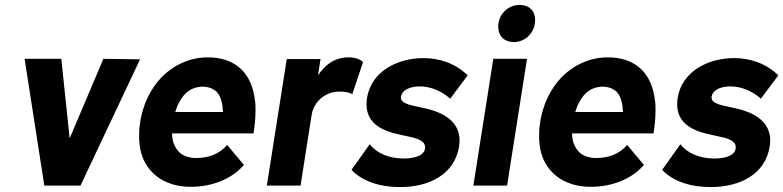

<svg xmlns="http://www.w3.org/2000/svg" viewBox="-20 -754 3182 780"><path d="M400 -515 263 -192 229 -515H80L160 0H307L549 -513Z M779 -112C737 -112 708 -127 693 -156C684 -171 679 -190 679 -212H1010C1015 -243 1018 -276 1018 -304C1018 -319 1018 -332 1016 -344C1004 -455 939 -521 824 -521C734 -521 653 -473 604 -400C575 -356 557 -309 549 -255C546 -236 545 -218 545 -201C545 -153 556 -110 579 -78C613 -27 675 5 755 5C842 5 922 -27 971 -84L903 -165C870 -128 830 -113 779 -112ZM804 -402C843 -401 869 -383 879 -346C883 -333 885 -317 886 -299H692C698 -319 706 -337 716 -352C736 -384 766 -402 804 -402Z M1396 -521C1341 -521 1301 -492 1272 -448L1282 -514H1145L1064 0H1201L1246 -287C1255 -341 1299 -376 1344 -381C1350 -382 1356 -382 1362 -382C1385 -382 1404 -377 1411 -371L1455 -502C1445 -511 1428 -521 1396 -521Z M1605 6C1726 6 1827 -47 1845 -159C1846 -168 1847 -176 1847 -183C1847 -284 1737 -308 1688 -318C1640 -328 1605 -335 1609 -362C1614 -389 1646 -403 1686 -403C1726 -403 1773 -386 1809 -353L1880 -448C1828 -498 1764 -518 1700 -518C1595 -518 1488 -464 1471 -356C1470 -347 1469 -338 1469 -330C1469 -234 1566 -215 1623 -203C1668 -194 1707 -185 1707 -156C1707 -126 1673 -110 1619 -110C1559 -111 1511 -131 1482 -168L1408 -64C1451 -18 1522 6 1605 6Z M2067 -583C2115 -583 2154 -622 2154 -673C2154 -710 2130 -734 2091 -734C2044 -734 2004 -696 2004 -645C2004 -608 2029 -583 2067 -583ZM1903 0H2040L2121 -515H1984Z M2404 -112C2362 -112 2333 -127 2318 -156C2309 -171 2304 -190 2304 -212H2635C2640 -243 2643 -276 2643 -304C2643 -319 2643 -332 2641 -344C2629 -455 2564 -521 2449 -521C2359 -521 2278 -473 2229 -400C2200 -356 2182 -309 2174 -255C2171 -236 2170 -218 2170 -201C2170 -153 2181 -110 2204 -78C2238 -27 2300 5 2380 5C2467 5 2547 -27 2596 -84L2528 -165C2495 -128 2455 -113 2404 -112ZM2429 -402C2468 -401 2494 -383 2504 -346C2508 -333 2510 -317 2511 -299H2317C2323 -319 2331 -337 2341 -352C2361 -384 2391 -402 2429 -402Z M2867 6C2988 6 3089 -47 3107 -159C3108 -168 3109 -176 3109 -183C3109 -284 2999 -308 2950 -318C2902 -328 2867 -335 2871 -362C2876 -389 2908 -403 2948 -403C2988 -403 3035 -386 3071 -353L3142 -448C3090 -498 3026 -518 2962 -518C2857 -518 2750 -464 2733 -356C2732 -347 2731 -338 2731 -330C2731 -234 2828 -215 2885 -203C2930 -194 2969 -185 2969 -156C2969 -126 2935 -110 2881 -110C2821 -111 2773 -131 2744 -168L2670 -64C2713 -18 2784 6 2867 6Z"/></svg>

Font: Arthouse Owned
Style: Bold Italic
Weight: 700
Italic angle: -10°
Designer: Jeremy Tribby
Foundry: Tribby Type
Version: Version 1.000;PS 001.000;hotconv 1.0.88;makeotf.lib2.5.64775